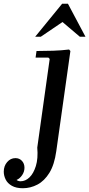

<svg xmlns="http://www.w3.org/2000/svg" viewBox="-148 -740 474 1020"><path d="M219 -477 226 -469 151 63Q141 135 114.5 178Q88 221 51 240.5Q14 260 -27 260Q-62 260 -85 247Q-108 234 -118 213.5Q-128 193 -128 172Q-128 142 -110 121Q-92 100 -66 100Q-45 100 -31.5 114.5Q-18 129 -18 151Q-18 172 -30 190Q-42 208 -60 216Q-51 223 -39 223Q-13 223 8.5 202.5Q30 182 42.5 142Q55 102 50 44L116 -427L109 -434H41L46 -469Q89 -469 134 -470.5Q179 -472 219 -477ZM276 -545 184 -623 69 -545H39L182 -720H213L306 -545Z"/></svg>

Font: Brygada 1918 SemiBold
Style: Italic
Weight: 600
Italic angle: -8°
Designer: Mateusz Machalski | Borys Kosmynka | Przemek Hoffer
Foundry: NIEPODLEGLA 2018
Version: Version 3.006